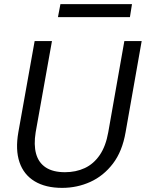

<svg xmlns="http://www.w3.org/2000/svg" viewBox="-20 -899 707 931"><path d="M281 12Q201 12 148 -20Q95 -52 74.5 -112.5Q54 -173 69 -258L148 -700H232L153 -258Q143 -197 155 -153.5Q167 -110 202 -87Q237 -64 295 -64Q348 -64 391 -84Q434 -104 463.5 -147Q493 -190 505 -258L583 -700H667L589 -258Q573 -165 527.5 -105.5Q482 -46 418 -17Q354 12 281 12ZM261 -816 273 -879H620L610 -816Z"/></svg>

Font: DM Sans 18pt
Style: Italic
Weight: 400
Italic angle: -10°
Designer: Colophon Foundry, Jonny Pinhorn
Foundry: Colophon Foundry
Version: Version 4.004;gftools[0.9.30]